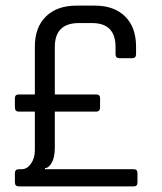

<svg xmlns="http://www.w3.org/2000/svg" viewBox="-20 -663 576 683"><path d="M140 -61H456Q469 -61 469 -47V-14Q469 0 456 0H47Q33 0 33 -14V-47Q33 -61 47 -61H57Q76 -61 90 -80.5Q104 -100 104 -129V-266H47Q33 -266 33 -281V-314Q33 -327 47 -327H104V-497Q104 -566 143.5 -604.5Q183 -643 252 -643H317Q386 -643 425 -604.5Q464 -566 464 -497V-470Q464 -456 450 -456H405Q391 -456 391 -470V-496Q391 -581 307 -581H261Q175 -581 175 -496V-327H322Q336 -327 336 -314V-281Q336 -266 322 -266H175V-138Q175 -103 164 -84Q153 -65 140 -65Z"/></svg>

Font: Rajdhani Medium
Style: Regular
Weight: 500
Designer: Satya Rajpurohit, Jyotish Sonowal
Foundry: Indian Type Foundry
Version: Version 1.201 February 1, 2022